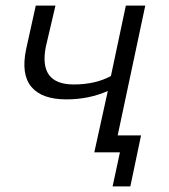

<svg xmlns="http://www.w3.org/2000/svg" viewBox="-20 -541 602 682"><path d="M496 -521 398 -60H481L443 121H380L406 0H315L363 -218Q296 -188 216 -188Q128 -188 91 -233Q54 -278 73 -367L107 -521H177L143 -376Q116 -241 242 -241Q319 -241 374 -271L427 -521Z"/></svg>

Font: Raleway-v4020
Style: Italic
Weight: 400
Italic angle: -12°
Designer: Matt McInerney, Pablo Impallari, Rodrigo Fuenzalida
Foundry: Matt McInerney, Pablo Impallari, Rodrigo Fuenzalida
Version: Version 4.020;PS 004.020;hotconv 1.0.88;makeotf.lib2.5.64775